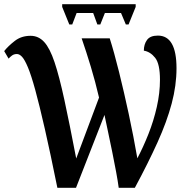

<svg xmlns="http://www.w3.org/2000/svg" viewBox="-22 -897 902 917"><path d="M309 -780 275 -864V-877H626V-864L592 -780H579L556 -835H479L457 -780H443L423 -835H344L323 -780ZM252 0Q218 -168 192 -282Q166 -396 146.5 -467Q127 -538 111.5 -575Q96 -612 83.5 -625.5Q71 -639 59 -639Q45 -639 35.5 -632Q26 -625 19 -617L-2 -653Q17 -677 48.5 -701.5Q80 -726 124 -726Q162 -726 189 -696.5Q216 -667 238.5 -600Q261 -533 285.5 -420Q310 -307 342 -140L451 -431Q433 -508 412 -577.5Q391 -647 368 -714H502Q523 -648 546.5 -553.5Q570 -459 593 -352Q616 -245 634 -141Q662 -194 687 -257Q712 -320 727 -386.5Q742 -453 742 -516Q742 -592 719 -621Q696 -650 665 -655Q665 -685 680 -706Q695 -727 732 -727Q821 -727 821 -571Q821 -489 798 -402.5Q775 -316 730.5 -217.5Q686 -119 622 0H545Q541 -31 532.5 -76.5Q524 -122 514 -171.5Q504 -221 494 -267.5Q484 -314 477 -348L341 0Z"/></svg>

Font: Noto Serif Condensed SemiBold
Style: Regular
Weight: 600
Width: 3
Designer: Monotype Design Team
Foundry: Monotype Imaging Inc.
Version: Version 2.013